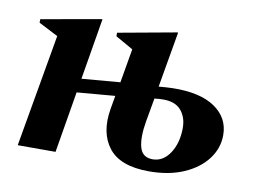

<svg xmlns="http://www.w3.org/2000/svg" viewBox="-59 -550 865 645"><g transform="rotate(10 373.5 -228.0)"><path d="M35 0 102 -384 36 -418V-430L239 -466H242L207 -257L338 -268L358 -384L298 -418V-430L496 -466H500L467 -276Q480 -277 492 -278Q504 -279 514 -279Q608 -281 658.5 -246.5Q709 -212 709 -153Q709 -108 681 -71Q653 -34 602.5 -12Q552 10 484 10Q386 10 346.5 -40.5Q307 -91 321 -174L329 -220L199 -209L164 0ZM446 -155Q436 -98 445 -65Q454 -32 489 -32Q525 -32 548 -67Q571 -102 571 -153Q571 -190 550.5 -213.5Q530 -237 487 -236Q477 -236 460 -234Z"/></g></svg>

Font: Spectral
Style: Bold Italic
Weight: 700
Italic angle: -10°
Designer: Jean-Baptiste Levee
Foundry: Production Type
Version: Version 2.001